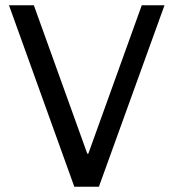

<svg xmlns="http://www.w3.org/2000/svg" viewBox="-20 -706 655 726"><path d="M261 0 14 -686H108L310 -125H314L516 -686H602L354 0Z"/></svg>

Font: Chivo Medium Light
Style: Regular
Weight: 300
Version: Version 2.002